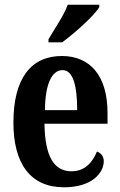

<svg xmlns="http://www.w3.org/2000/svg" viewBox="-20 -786 510 816"><path d="M186 -619V-606H244C299 -646 382 -721 402 -756V-766H268C252 -721 212 -664 186 -619ZM252 10C372 10 421 -52 421 -101C421 -123 408 -136 392 -142C373 -95 340 -58 284 -58C210 -58 171 -120 169 -260H437V-306C437 -464 363 -548 243 -548C112 -548 37 -453 37 -265C37 -91 109 10 252 10ZM308 -318H171C172 -428 200 -488 246 -488C290 -488 308 -423 308 -318Z"/></svg>

Font: Noto Serif Devanagari ExtraCondensed
Style: Bold
Weight: 700
Width: 2
Designer: Universal Thirst, Indian Type Foundry and the Monotype Design Team
Foundry: Monotype Imaging Inc.
Version: Version 2.004